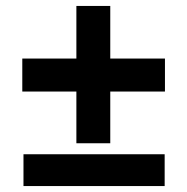

<svg xmlns="http://www.w3.org/2000/svg" viewBox="-20 -644 630 646"><path d="M237 -162V-336H55V-447H237V-624H351V-447H535V-336H351V-162ZM59 -18V-125H534V-18Z"/></svg>

Font: Cantarell
Style: Bold
Weight: 700
Designer: Dave Crossland, Nikolaus Waxweiler, Florian Fecher, Jacques Le Bailly, Eben Sorkin, Alexei Vanyashin, Alexios Zavras, Em
Version: Version 0.303